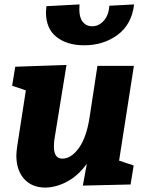

<svg xmlns="http://www.w3.org/2000/svg" viewBox="-20 -835 661 869"><path d="M586 -537 519 -108 585 -86 571 0 355 5 373 -94Q335 -41 285.5 -14Q236 13 186 14Q124 14 89 -25.5Q54 -65 54 -131Q54 -144 58 -174L97 -426L35 -447L49 -533L281 -541L228 -215Q224 -194 224 -172Q224 -117 262 -117Q302 -117 336.5 -164.5Q371 -212 385 -301L421 -537ZM188 -780Q188 -789 190 -807L340 -815Q339 -807 339 -793Q339 -755 355 -735.5Q371 -716 397 -716Q427 -716 449.5 -741Q472 -766 475 -809L587 -815Q576 -724 512 -677Q448 -630 361 -630Q284 -630 236 -667.5Q188 -705 188 -780Z"/></svg>

Font: Bitter Pro ExtraBold
Style: Italic
Weight: 800
Italic angle: -9°
Designer: Sol Matas, and Bitter project Authors
Foundry: Sol Matas
Version: Version 1.010